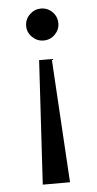

<svg xmlns="http://www.w3.org/2000/svg" viewBox="-52 -546 391 772"><g transform="rotate(-5 143.5 -160.0)"><path d="M169 -307 199 193H89L118 -307ZM208 -448Q208 -422 189 -403Q170 -384 143 -384Q117 -384 97.5 -403Q78 -422 78 -448Q78 -475 97.5 -494Q117 -513 143 -513Q170 -513 189 -494Q208 -475 208 -448Z"/></g></svg>

Font: Lineal
Style: Regular
Weight: 400
Designer: Created by Frank Adebiaye with contributions from Anton Moglia & Ariel Martín Pérez
Created by Frank ADEBIAYE with FontF
Foundry: Velvetyne Type Foundry
Version: Version 2.000